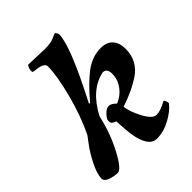

<svg xmlns="http://www.w3.org/2000/svg" viewBox="-211 -836 977 977"><g transform="rotate(-45 277.0 -347.5)"><path d="M147 -704 262 -700Q306 -700 328.5 -710.5Q351 -721 354.5 -721Q358 -721 362.5 -713Q367 -705 367 -701Q367 -620 225 -346L230 -342Q297 -422 351 -462.5Q405 -503 467 -503Q510 -503 532 -478Q554 -453 554 -410Q554 -367 535.5 -333Q517 -299 482 -276Q425 -238 338 -209Q342 -170 371 -115.5Q400 -61 428 -61Q456 -61 501 -86Q507 -86 510.5 -76Q514 -66 514 -59Q491 -28 442 -1Q393 26 344 26Q313 26 294.5 -2.5Q276 -31 269 -74Q262 -117 259 -184Q254 -184 250 -186.5Q246 -189 242.5 -190.5Q239 -192 238 -193.5Q237 -195 235 -198Q232 -201 232 -213.5Q232 -226 251 -246Q270 -266 287 -266Q304 -266 326 -244Q366 -260 391 -294Q416 -328 416 -368Q416 -408 386 -408Q282 -386 217 -261Q195 -161 150 -76.5Q105 8 80 8Q55 8 27.5 -1.5Q0 -11 0 -30Q0 -64 26.5 -116Q53 -168 80 -203L106 -238Q151 -330 181 -446Q211 -562 211 -627Q211 -654 146 -659Q138 -660 136 -662Q134 -664 134 -673Q134 -682 139 -693Q144 -704 147 -704Z"/></g></svg>

Font: Clara
Style: Regular
Weight: 400
Designer: Proyecto DEMO
Foundry: Proyecto DEMO
Version: Version 1.002